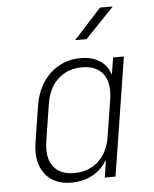

<svg xmlns="http://www.w3.org/2000/svg" viewBox="-55 -831 710 888"><g transform="rotate(-5 300.0 -387.5)"><path d="M315 -645 443 -785H502L368 -645ZM241 10Q159 10 118 -44.5Q77 -99 91 -189L118 -360Q128 -420 157.5 -465Q187 -510 232 -535Q277 -560 332 -560Q385 -560 420.5 -537.5Q456 -515 468 -475H471L483 -550H533L446 0H396L408 -75H404Q380 -35 337 -12.5Q294 10 241 10ZM258 -33Q326 -33 370.5 -74.5Q415 -116 426 -189L453 -360Q464 -434 433.5 -475.5Q403 -517 335 -517Q268 -517 223.5 -475.5Q179 -434 168 -360L141 -189Q130 -116 160.5 -74.5Q191 -33 258 -33Z"/></g></svg>

Font: NKDuy Mono Thin
Style: Italic
Weight: 100
Italic angle: -9°
Monospace: yes
Designer: NKDuy
Foundry: NKDuy
Version: Version 2.251; ttfautohint (v1.8.4.7-5d5b)